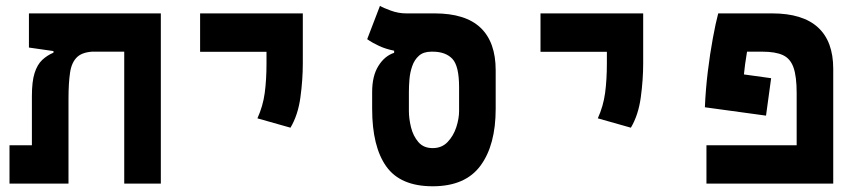

<svg xmlns="http://www.w3.org/2000/svg" viewBox="-20 -632 2970 661"><path d="M533.7 0H407.7V-585.9H533.7ZM164.1 -450.7V-485.8L310.5 -454.6Q266.6 -454.6 246.6 -436.5Q226.6 -418.5 221.2 -382.1Q215.8 -345.7 215.8 -291.5V0H89.8V-300.8Q89.8 -351.6 99.1 -380.6Q108.4 -409.7 125.2 -425.5Q142.1 -441.4 164.1 -450.7ZM533.2 -585.9V-454.1H178.7L79.6 -468.3V-585.9ZM180.7 -131.8V0H12.7V-131.8Z M980 -192.4 866.2 -224.6Q885.3 -266.6 891.4 -312Q897.5 -357.4 897.5 -414.1V-585.9H1022.5V-414.1Q1022.5 -357.4 1014.2 -296.6Q1005.9 -235.8 980 -192.4ZM668.9 -453.6V-585.9H1022.5V-453.6Z M1469.7 9.3Q1358.4 9.3 1309.8 -59.1Q1261.2 -127.4 1261.2 -257.3V-315.4Q1261.2 -370.6 1282.7 -405Q1304.2 -439.5 1336.9 -450.2V-457.5Q1309.1 -462.9 1285.6 -473.6Q1262.2 -484.4 1244.1 -497.1L1288.1 -611.8Q1299.3 -605 1325.4 -595.5Q1351.6 -585.9 1378.4 -585.9H1476.1Q1582.5 -585.9 1634.5 -536.4Q1686.5 -486.8 1686.5 -390.1V-257.3Q1686.5 -132.8 1634.3 -61.8Q1582 9.3 1469.7 9.3ZM1469.7 -122.1Q1501 -122.1 1521 -143.1Q1541 -164.1 1550.8 -193.8Q1560.5 -223.6 1560.5 -250V-332Q1560.5 -405.3 1537.1 -429.7Q1513.7 -454.1 1469.7 -454.1H1464.8Q1438 -454.1 1422.4 -440.2Q1406.7 -426.3 1399.2 -404.5Q1391.6 -382.8 1389.6 -358.9Q1387.7 -335 1387.7 -315.4V-250Q1387.7 -223.6 1395 -193.8Q1402.3 -164.1 1420.2 -143.1Q1438 -122.1 1469.7 -122.1Z M2151.9 -192.4 2038.1 -224.6Q2057.1 -266.6 2063.2 -312Q2069.3 -357.4 2069.3 -414.1V-585.9H2194.3V-414.1Q2194.3 -357.4 2186 -296.6Q2177.7 -235.8 2151.9 -192.4ZM1840.8 -453.6V-585.9H2194.3V-453.6Z M2848.6 -131.8V0H2412.1V-131.8ZM2634.8 -362.8 2617.2 -233.9 2406.7 -262.7 2434.1 -390.6ZM2848.6 -395V0H2722.7V-311.5Q2722.7 -369.1 2711.7 -399.9Q2700.7 -430.7 2675 -442.4Q2649.4 -454.1 2604.5 -454.1H2551.8Q2544.4 -411.1 2539.8 -364.5Q2535.2 -317.9 2531.7 -261.7L2406.7 -262.7Q2409.2 -322.8 2416.7 -385Q2424.3 -447.3 2434.1 -500.2Q2443.8 -553.2 2452.6 -585.9H2638.2Q2743.2 -585.9 2795.9 -537.8Q2848.6 -489.7 2848.6 -395Z"/></svg>

Font: Cascadia Mono
Style: Regular
Weight: 400
Monospace: yes
Designer: Aaron Bell
Foundry: Saja Typeworks
Version: Version 2404.023